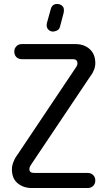

<svg xmlns="http://www.w3.org/2000/svg" viewBox="-20 -947 520 967"><path d="M90 -649Q73 -649 62.5 -659.5Q52 -670 52 -687Q52 -703 62.5 -714Q73 -725 90 -725H359Q404 -725 432 -699.5Q460 -674 460 -629Q460 -612 453.5 -595.5Q447 -579 437 -565V-566L136 -117Q132 -111 130 -106Q128 -101 128 -95Q128 -76 152 -76H422Q438 -76 449 -65.5Q460 -55 460 -38Q460 -21 449 -10.5Q438 0 422 0H140Q98 0 69 -24Q40 -48 40 -94Q40 -111 46.5 -128.5Q53 -146 62 -160V-159L362 -607Q370 -618 370 -628Q370 -649 347 -649ZM236 -902Q243 -927 268 -927Q268 -927 273.5 -926.5Q279 -926 285.5 -923Q292 -920 297 -913.5Q302 -907 302 -895Q302 -892 301.5 -888.5Q301 -885 300 -880L282 -812Q278 -798 266.5 -793Q255 -788 247 -788Q234 -788 224.5 -797Q215 -806 215 -820Q215 -826 216 -830Z"/></svg>

Font: VDS Compensated
Style: Light
Weight: 300
Designer: artmaker
Foundry: artmaker
Version: Version 1.000 2012 initial release